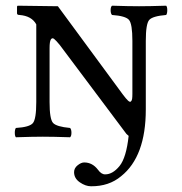

<svg xmlns="http://www.w3.org/2000/svg" viewBox="-20 -482 642 677"><path d="M154.8 -122.1Q154.8 -62 167 -48.6Q179.2 -35.2 227.1 -30.8Q231.9 -25.9 231.9 -13.9Q231.9 -2 227.1 2Q167 0 130.9 0Q95.7 0 36.1 2Q32.2 -2 32.2 -13.9Q32.2 -25.9 36.1 -30.8Q84 -33.7 95.9 -47.9Q107.9 -62 107.9 -122.1V-396Q91.8 -425.8 48.8 -429.2Q40 -429.2 40 -435.1V-459L42 -461.9L184.1 -460L413.1 -148.9Q424.3 -133.8 431.2 -127.4Q438 -121.1 441.4 -124Q444.8 -127 445.8 -133.1Q446.8 -139.2 446.8 -150.9V-337.9Q446.8 -397.9 434.8 -411.9Q422.9 -425.8 375 -429.2Q370.1 -434.1 370.1 -446Q370.1 -458 375 -461.9Q435.1 -460 470.2 -460Q506.3 -460 565.9 -461.9Q569.8 -458 569.8 -446Q569.8 -434.1 565.9 -429.2Q518.1 -425.3 506.1 -411.6Q494.1 -397.9 494.1 -337.9V-96.2Q494.1 69.8 407.2 139.2Q364.3 175.3 300.8 174.8Q281.7 174.8 261.5 160.9Q241.2 147 241.2 125Q241.2 110.8 253.7 100.8Q266.1 90.8 276.9 90.8Q305.7 90.8 325.2 116.2Q337.4 133.3 351.1 132.8Q377.4 132.8 401.4 103.5Q425.3 74.2 433.6 -2.9Q430.2 -5.9 425.8 -9.8L190.9 -323.2Q177.7 -339.4 170.9 -344.7Q164.1 -350.1 159.4 -343Q154.8 -335.9 154.8 -312Z"/></svg>

Font: Linux Libertine Capitals
Style: Small Caps
Weight: 400
Designer: Philipp H. Poll
Foundry: Philipp H. Poll
Version: Version 5.1.3